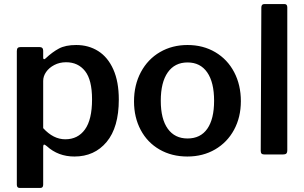

<svg xmlns="http://www.w3.org/2000/svg" viewBox="-20 -762 1501 947"><path d="M193 -512V-478Q193 -470 198 -470Q201 -470 206 -475Q238 -505 270.5 -522.5Q303 -540 356 -540Q417 -540 464.5 -510Q512 -480 539 -419.5Q566 -359 566 -271Q566 -134 506 -62Q446 10 347 10Q267 10 211 -41Q201 -49 198 -49Q193 -49 193 -35V149Q193 165 179 165H77Q63 165 63 149V-510Q63 -521 67.5 -525.5Q72 -530 83 -530H174Q193 -530 193 -512ZM302 -75Q364 -75 399 -123.5Q434 -172 434 -272Q434 -368 399.5 -411.5Q365 -455 306 -455Q274 -455 248 -441.5Q222 -428 207.5 -407Q193 -386 193 -363V-130Q243 -75 302 -75Z M641 -262Q641 -343 675 -406.5Q709 -470 769 -505Q829 -540 905 -540Q982 -540 1042 -504.5Q1102 -469 1135 -406Q1168 -343 1168 -263Q1168 -184 1134.5 -122Q1101 -60 1041 -25Q981 10 904 10Q827 10 767 -24.5Q707 -59 674 -121Q641 -183 641 -262ZM1036 -265Q1036 -356 1002 -405Q968 -454 905 -454Q842 -454 807.5 -405Q773 -356 773 -265Q773 -175 807.5 -127Q842 -79 905 -79Q969 -79 1002.5 -127Q1036 -175 1036 -265Z M1397 -22Q1397 -9 1392 -4.5Q1387 0 1374 0H1286Q1275 0 1270.5 -4Q1266 -8 1266 -18L1269 -725Q1269 -742 1284 -742H1383Q1397 -742 1397 -726Z"/></svg>

Font: n
Style: Regular
Weight: 600
Designer: Pablo Impallari, Rodrigo Fuenzalida
Foundry: Impallari Type
Version: Version 1.002; ttfautohint (v1.5)